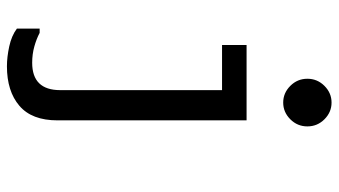

<svg xmlns="http://www.w3.org/2000/svg" viewBox="-226 -578 953 540"><g transform="rotate(90 250.0 -308.5)"><path d="M73 56Q90 65 111.5 71Q133 77 157 77Q234 77 234 -2V-457H107V-526H319V6Q319 78 278 113Q237 148 167 148Q141 148 111 141.5Q81 135 61 120V56ZM202 -697Q202 -725 222 -745Q242 -765 269 -765Q296 -765 316 -745Q336 -725 336 -697Q336 -669 316 -649Q296 -629 269 -629Q242 -629 222 -649Q202 -669 202 -697Z"/></g></svg>

Font: D2Coding
Style: Regular
Weight: 400
Monospace: yes
Designer: Yong-Rak Park; Jeong-Hwan Yoon; Sang-Min Lee;
Foundry: NHN Corporation
Version: Version 1.3.2; Build 20180524